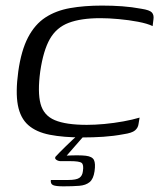

<svg xmlns="http://www.w3.org/2000/svg" viewBox="-20 -485 570 688"><path d="M45.5 -229Q56 -304.1 80.5 -351Q105 -397.8 142.7 -422.4Q180.4 -447 231.2 -456Q282.1 -465 345.5 -465Q383 -465 417.7 -462.5Q452.4 -460 487.2 -453.5Q516.2 -449 524.1 -440.4Q532 -431.7 530 -416.8L526.9 -391.5Q508.3 -400.6 474.8 -407Q441.3 -413.4 405.1 -416.6Q369 -419.9 339.9 -419.9Q270.1 -419.9 226.2 -403.2Q182.3 -386.6 158.7 -345.3Q135.2 -304 124.2 -229.2Q114.2 -154.7 125.3 -113.1Q136.3 -71.4 176.3 -54.5Q216.2 -37.6 291.1 -37.6Q319.6 -37.6 353.9 -40.7Q388.3 -43.9 421.9 -50Q455.4 -56.1 480.2 -63.6L476.4 -40.5Q474.6 -27 463.9 -17.8Q453.2 -8.5 422.4 -4Q386.9 2.7 350.3 5.1Q313.7 7.5 276.4 7.5Q207.4 7.5 158.4 -2.1Q109.5 -11.7 81.1 -36.9Q52.7 -62 44 -108.3Q35.3 -154.7 45.5 -229ZM207 182.7Q179.6 182.7 170 178.3Q160.4 173.8 162.2 159.9Q166.4 159.9 183.2 159.9Q200 159.9 224.9 159.9Q253.2 159.9 264.3 152.4Q275.4 144.8 277.1 128.1Q280.6 105.3 272.6 98.8Q264.6 92.4 231.4 92.4H196Q191.8 92.4 186.9 90.4Q182 88.5 179.2 85.2Q176.5 82 178.2 77.4Q182.2 72.8 192.6 62.1Q202.9 51.4 216.3 38.6Q229.6 25.8 241.5 14.5Q253.5 3.2 259.8 -1.7H283.9L219 72.6Q264.7 70.4 287.6 73.1Q310.6 75.9 316.7 88.4Q322.8 100.9 318.8 128.6Q314.8 156.4 301.1 167.6Q287.4 178.9 264 180.8Q240.5 182.7 207 182.7Z"/></svg>

Font: Genos Thin
Style: Italic
Weight: 100
Italic angle: -8°
Designer: Robert E. Leuschke
Foundry: Robert E. Leuschke
Version: Version 1.010